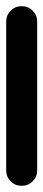

<svg xmlns="http://www.w3.org/2000/svg" viewBox="-20 -600 140 620"><path d="M0 -50H100V-530H0ZM50 -100Q29 -100 14.5 -85.5Q0 -71 0 -50Q0 -29 14.5 -14.5Q29 0 50 0Q71 0 85.5 -14.5Q100 -29 100 -50Q100 -71 85.5 -85.5Q71 -100 50 -100ZM50 -580Q29 -580 14.5 -565.5Q0 -551 0 -530Q0 -509 14.5 -494.5Q29 -480 50 -480Q71 -480 85.5 -494.5Q100 -509 100 -530Q100 -551 85.5 -565.5Q71 -580 50 -580Z"/></svg>

Font: Wavefont SemiBold
Style: Regular
Weight: 600
Version: Version 3.004;gftools[0.9.33]